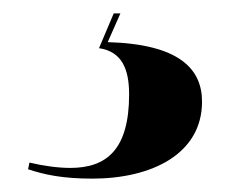

<svg xmlns="http://www.w3.org/2000/svg" viewBox="-20 -27 373 287"><path d="M118 240C207 240 282 203 282 125C282 76 248 39 141 36L160 -7H150L128 45C162 50 173 76 173 114C173 197 139 224 85 224C67 224 45 221 24 216L22 226C46 234 73 240 118 240Z"/></svg>

Font: Noto Serif Display ExtraBold
Style: Italic
Weight: 800
Italic angle: -12°
Designer: Monotype Design Team
Foundry: Monotype Imaging Inc.
Version: Version 2.009